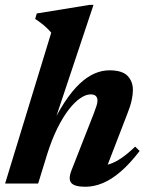

<svg xmlns="http://www.w3.org/2000/svg" viewBox="-24 -736 592 770"><path d="M165.5 -118.5 129 0H-3.5L181.5 -605Q172.5 -615.5 163 -624.5Q153.5 -633.5 142.2 -642.2Q131 -651 117 -660L123.5 -682L335.5 -716.5H351L181 -207L174.5 -215.5Q205 -280.5 235.2 -326.2Q265.5 -372 295.2 -400Q325 -428 354.8 -441Q384.5 -454 415 -454Q466 -454 487.5 -431.8Q509 -409.5 509 -375Q509 -357 504 -333.8Q499 -310.5 487 -280.5L393 -37L373.5 -71Q396 -71 418.2 -78.8Q440.5 -86.5 465 -103.5Q489.5 -120.5 518 -148L536 -130.5Q497 -79.5 460 -47.8Q423 -16 387.8 -1.5Q352.5 13 318.5 13Q275.5 13 262.2 -2Q249 -17 262 -51L352 -280.5Q360 -301.5 363.5 -313Q367 -324.5 367 -333Q367 -344 360.5 -350.8Q354 -357.5 339 -357.5Q320.5 -357.5 298 -342.2Q275.5 -327 252 -296.8Q228.5 -266.5 206.2 -221.8Q184 -177 165.5 -118.5Z"/></svg>

Font: Newsreader 24pt
Style: Bold Italic
Weight: 700
Italic angle: -17°
Designer: Hugues Gentile
Foundry: Production Type
Version: Version 1.003